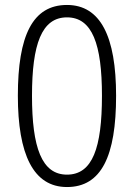

<svg xmlns="http://www.w3.org/2000/svg" viewBox="-20 -744 540 774"><path d="M250 10C389 10 448 -115 448 -358C448 -597 385 -724 250 -724C111 -724 52 -600 52 -358C52 -122 114 10 250 10ZM250 -40C148 -40 109 -150 109 -358C109 -566 148 -674 250 -674C352 -674 391 -566 391 -358C391 -148 353 -40 250 -40Z"/></svg>

Font: Noto Sans Devanagari UI SemiCondensed Light
Style: Regular
Weight: 300
Width: 4
Designer: Jelle Bosma - Monotype Design Team
Foundry: Monotype Imaging Inc.
Version: Version 2.004